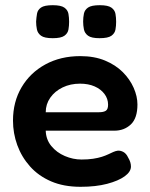

<svg xmlns="http://www.w3.org/2000/svg" viewBox="-20 -703 579 739"><path d="M290 16Q225 16 176.5 -5Q128 -26 95.5 -62.5Q63 -99 46.5 -144.5Q30 -190 30 -239Q30 -311 63 -367Q96 -423 154.5 -455Q213 -487 289 -487Q343 -487 384 -470Q425 -453 452.5 -425.5Q480 -398 494.5 -365Q509 -332 509 -301Q509 -248 483.5 -224Q458 -200 420 -200H156Q157 -166 177.5 -141Q198 -116 229.5 -102.5Q261 -89 294 -89Q319 -89 338.5 -92Q358 -95 372 -99.5Q386 -104 396.5 -109Q407 -114 416 -118Q425 -122 433 -123Q444 -124 455 -118Q466 -112 473 -97Q479 -87 481.5 -78.5Q484 -70 484 -62Q484 -42 460 -24.5Q436 -7 392.5 4.5Q349 16 290 16ZM156 -271H361Q378 -271 387 -276.5Q396 -282 396 -300Q396 -323 382 -341.5Q368 -360 344 -370.5Q320 -381 288 -381Q251 -381 221 -366.5Q191 -352 173.5 -327Q156 -302 156 -271ZM363 -556Q332 -556 319 -565.5Q306 -575 303 -590Q300 -605 300 -620Q300 -636 303 -650.5Q306 -665 319 -674Q332 -683 364 -683Q396 -683 409 -673.5Q422 -664 424.5 -649.5Q427 -635 427 -619Q427 -604 424.5 -589.5Q422 -575 409 -565.5Q396 -556 363 -556ZM183 -556Q151 -556 138 -565.5Q125 -575 122 -590Q119 -605 119 -620Q120 -636 122.5 -650.5Q125 -665 138 -674Q151 -683 183 -683Q215 -683 228 -673.5Q241 -664 243.5 -649.5Q246 -635 246 -619Q246 -604 243.5 -589.5Q241 -575 228 -565.5Q215 -556 183 -556Z"/></svg>

Font: Fredoka Light Medium
Style: Regular
Weight: 500
Version: Version 2.001